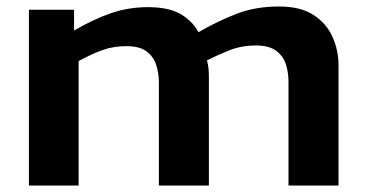

<svg xmlns="http://www.w3.org/2000/svg" viewBox="-20 -571 1130 591"><path d="M69 0V-541H208V-477Q266 -511 320.5 -530Q375 -549 435 -549Q498 -549 534.5 -528.5Q571 -508 591 -472Q652 -507 709.5 -529Q767 -551 839 -551Q905 -551 945 -525Q985 -499 1003.5 -457.5Q1022 -416 1022 -371V0H868V-320Q868 -346 860.5 -371.5Q853 -397 831 -414Q809 -431 768 -431Q723 -431 685.5 -416Q648 -401 617 -385Q621 -372 622 -358.5Q623 -345 623 -333V0H469V-319Q469 -345 461 -370.5Q453 -396 431.5 -412.5Q410 -429 369 -429Q329 -429 294.5 -416.5Q260 -404 222 -383V0Z"/></svg>

Font: Georama Extended SemiBold
Style: Regular
Weight: 600
Width: 7
Designer: Jean-Baptiste Levee
Foundry: Production Type
Version: Version 1.000